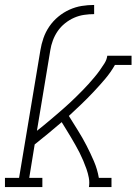

<svg xmlns="http://www.w3.org/2000/svg" viewBox="-22 -755 551 775"><path d="M-2 0V-37H55L141 -552Q145 -577 153.5 -601.5Q162 -626 177 -648Q192 -670 213 -687.5Q234 -705 258.5 -716Q283 -727 308 -731Q333 -735 358 -735V-698Q338 -698 317.5 -695Q297 -692 277.5 -683.5Q258 -675 240.5 -661Q223 -647 211 -629.5Q199 -612 191.5 -592Q184 -572 181 -552L127 -227Q141 -238 154.5 -249Q168 -260 181.5 -271.5Q195 -283 208.5 -294.5Q222 -306 235 -317.5Q248 -329 261 -341Q274 -353 286.5 -365.5Q299 -378 311.5 -390.5Q324 -403 335.5 -416Q347 -429 358.5 -442.5Q370 -456 380 -470Q390 -484 399.5 -499Q409 -514 411 -530H509V-493H442Q425 -463 402.5 -436.5Q380 -410 356 -384.5Q332 -359 307 -335Q282 -311 256 -287Q274 -258 292.5 -228.5Q311 -199 327 -168Q343 -137 357 -104.5Q371 -72 377 -37H428V0H337Q340 -19 336.5 -37.5Q333 -56 327 -73Q321 -90 314 -106.5Q307 -123 299 -139Q291 -155 282 -170.5Q273 -186 264 -201.5Q255 -217 245.5 -232Q236 -247 227 -262Q200 -239 173 -216.5Q146 -194 118 -172L96 -37H149V0Z"/></svg>

Font: Iosevka Curly Slab XLtObl
Style: Regular
Weight: 200
Italic angle: -9°
Monospace: yes
Designer: Belleve Invis
Foundry: Belleve Invis
Version: Version 11.1.0; ttfautohint (v1.8.3)